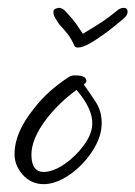

<svg xmlns="http://www.w3.org/2000/svg" viewBox="-20 -454 345 489"><path d="M91 15Q59 15 37 -10Q17 -33 17 -62Q17 -116 66 -177Q86 -203 109 -223Q132 -243 157 -259Q162 -262 171 -262Q200 -262 200 -248Q200 -244 194 -239V-238Q209 -217 224 -194Q239 -171 239 -140Q239 -114 225.5 -87Q212 -60 189.5 -36.5Q167 -13 141 1Q115 15 91 15ZM92 -16Q117 -17 145 -36.5Q173 -56 193.5 -84Q214 -112 215 -137Q217 -176 175 -225Q132 -194 99 -152Q60 -101 60 -60Q60 -16 92 -16ZM131 -392Q126 -399 121 -407.5Q116 -416 116 -423Q116 -430 122 -432Q128 -434 130 -434Q139 -434 148 -424Q165 -406 173.5 -394Q182 -382 191 -368Q223 -387 241 -399Q259 -411 277 -426Q286 -434 295 -434Q305 -434 305 -424Q305 -415 294 -406Q286 -399 279 -393.5Q272 -388 261 -379Q228 -354 209 -343.5Q190 -333 179 -333H177Q172 -333 169 -338Q162 -355 152.5 -367Q143 -379 131 -392Z"/></svg>

Font: Square Peg
Style: Regular
Weight: 400
Designer: Robert E. Leuschke
Foundry: Robert E. Leuschke
Version: Version 1.010; ttfautohint (v1.8.4.7-5d5b)